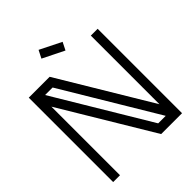

<svg xmlns="http://www.w3.org/2000/svg" viewBox="-230 -964 1095 1095"><g transform="rotate(-45 317.0 -417.0)"><path d="M518.1 -55.2 176.3 -625.5H115.7L457.5 -55.2ZM594.7 0H426.3L94.2 -553.2V0H39.1V-680.7H207.5L539.6 -127.4V-680.7H594.7ZM377.4 -722.7 247.6 -787.1 271.5 -834 400.9 -769.5Z"/></g></svg>

Font: X Company
Style: Regular
Weight: 400
Designer: GGBotNet
Foundry: GGBotNet
Version: 0.90